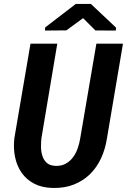

<svg xmlns="http://www.w3.org/2000/svg" viewBox="-20 -929 634 959"><path d="M559.6 -791 558.6 -776.4 456.5 -776.9 395 -838.4 311.5 -777.3 204.6 -776.4 205.6 -792 358.4 -909.2H434.1ZM594.2 -710.9 514.6 -240.2Q506.3 -185.1 484.9 -138.7Q463.4 -92.3 429.2 -58.8Q395 -25.4 348.4 -7.1Q301.8 11.2 243.7 9.8Q189.9 8.8 151.1 -11.5Q112.3 -31.7 88.4 -65.7Q64.5 -99.6 55.2 -144.5Q45.9 -189.5 51.8 -239.3L132.3 -710.9H266.1L187 -239.3Q184.6 -218.3 184.8 -194.6Q185.1 -170.9 191.7 -150.4Q198.2 -129.9 213.1 -116Q228 -102.1 255.4 -100.6Q285.6 -99.1 307.6 -111.1Q329.6 -123 344.5 -143.1Q359.4 -163.1 368.2 -188.5Q377 -213.9 380.9 -239.3L461.4 -710.9Z"/></svg>

Font: TypoPRO Roboto Mono
Style: Bold Italic
Weight: 700
Designer: Google
Version: Version 2.000986; 2015; ttfautohint (v1.3)